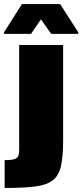

<svg xmlns="http://www.w3.org/2000/svg" viewBox="-51 -733 408 952"><path d="M-28 199V61Q7 61 22 55.5Q37 50 40.5 38.5Q44 27 44 10V-510H262V-37Q262 44 251 91.5Q240 139 209.5 162Q179 185 121.5 192Q64 199 -28 199ZM-31 -565V-573L58 -713H247L337 -573V-565H203L152 -637L103 -565Z"/></svg>

Font: Saira Black
Style: Regular
Weight: 900
Designer: Hector Gatti with collaboration of the Omnibus-Type team
Foundry: Omnibus-Type
Version: Version 1.100; ttfautohint (v1.8.3)